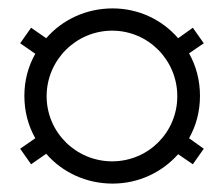

<svg xmlns="http://www.w3.org/2000/svg" viewBox="-20 -531 533 457"><path d="M248 -94C310 -94 366 -121 404 -164L439 -140L465 -177L430 -202C447 -232 456 -266 456 -303C456 -339 447 -374 430 -404L465 -428L439 -465L404 -440C366 -484 310 -511 248 -511C185 -511 128 -484 90 -440L54 -465L28 -428L64 -403C47 -373 38 -339 38 -303C38 -266 47 -232 64 -202L28 -177L54 -140L90 -165C128 -121 185 -94 248 -94ZM91 -302C91 -388 161 -458 247 -458C333 -458 402 -388 402 -302C402 -216 333 -147 247 -147C161 -147 91 -216 91 -302Z"/></svg>

Font: RL Madena
Style: Regular
Weight: 400
Designer: I Kadek Wantara Putra
Foundry: Roughlines ID
Version: Version 1.000;Glyphs 3.1.2 (3151)